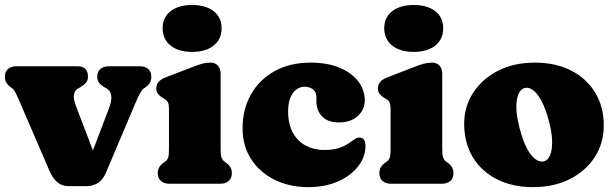

<svg xmlns="http://www.w3.org/2000/svg" viewBox="-21 -754 2524 788"><path d="M334.5 10H261Q234 10 215 -5.5Q196 -21 182 -53L54 -349.5Q49 -361 42.8 -373.5Q36.5 -386 31 -390L24 -395Q12.5 -403.5 5.8 -413.5Q-1 -423.5 -1 -439Q-1 -459.5 11.8 -470.8Q24.5 -482 46 -482H298Q340 -482 340 -439Q340 -423.5 330.8 -413.5Q321.5 -403.5 307 -395L298 -390Q286.5 -383.5 282.8 -366.8Q279 -350 291 -318L386 -70H335L426.5 -310Q439 -342.5 435.2 -362.5Q431.5 -382.5 418 -390L409 -395Q394.5 -403.5 386.2 -413.5Q378 -423.5 378 -439Q378 -459.5 390.8 -470.8Q403.5 -482 425 -482H553Q575 -482 587.5 -470.8Q600 -459.5 600 -439Q600 -425.5 594.8 -415.5Q589.5 -405.5 575 -395L568 -390Q562 -385.5 553.8 -371.2Q545.5 -357 530.5 -321L414.5 -47Q400.5 -14 379.5 -2Q358.5 10 334.5 10Z M884.5 -452V-142Q884.5 -116.5 888.2 -107Q892 -97.5 898.5 -92L905.5 -87Q917.5 -79 924 -68.5Q930.5 -58 930.5 -43Q930.5 -23 918 -11.5Q905.5 0 883.5 0H673.5Q652 0 639.2 -11.5Q626.5 -23 626.5 -43Q626.5 -58 633 -68.5Q639.5 -79 651.5 -87L658.5 -92Q665.5 -97.5 669 -107Q672.5 -116.5 672.5 -142V-305Q672.5 -327.5 667 -335.8Q661.5 -344 652.5 -349L645.5 -353Q634.5 -360 627.5 -368.5Q620.5 -377 620.5 -391Q620.5 -407 630 -418Q639.5 -429 660.5 -437L766.5 -478Q792 -488 808.5 -492.5Q825 -497 843.5 -497Q862.5 -497 873.5 -484.2Q884.5 -471.5 884.5 -452ZM767.5 -541Q711.5 -541 679 -567Q646.5 -593 646.5 -638Q646.5 -682.5 679 -708Q711.5 -733.5 767.5 -733.5Q823.5 -733.5 856 -708Q888.5 -682.5 888.5 -638Q888.5 -593 856 -567Q823.5 -541 767.5 -541Z M1476 -342.5Q1476 -304 1447.2 -277.8Q1418.5 -251.5 1370.5 -251.5Q1324 -251.5 1300.8 -276.2Q1277.5 -301 1277.5 -339.5V-355.5Q1277.5 -375.5 1264 -386.8Q1250.5 -398 1228.5 -398Q1211 -398 1195.8 -387Q1180.5 -376 1171 -353.8Q1161.5 -331.5 1161.5 -297.5Q1161.5 -244.5 1181.2 -209Q1201 -173.5 1234.5 -156Q1268 -138.5 1309.5 -138.5Q1343.5 -138.5 1368 -145.8Q1392.5 -153 1417 -170.5Q1432 -181.5 1439.8 -185.8Q1447.5 -190 1454.5 -189.5Q1466 -189 1472.5 -181Q1479 -173 1479 -155Q1479 -110.5 1449.2 -71.8Q1419.5 -33 1366.5 -9.5Q1313.5 14 1243.5 14Q1167 14 1106 -16.2Q1045 -46.5 1009.8 -100.8Q974.5 -155 974.5 -227.5Q974.5 -305 1008.8 -366Q1043 -427 1105.8 -462Q1168.5 -497 1254 -497Q1322.5 -497 1372.2 -476.2Q1422 -455.5 1449 -420.5Q1476 -385.5 1476 -342.5Z M1794 -452V-142Q1794 -116.5 1797.8 -107Q1801.5 -97.5 1808 -92L1815 -87Q1827 -79 1833.5 -68.5Q1840 -58 1840 -43Q1840 -23 1827.5 -11.5Q1815 0 1793 0H1583Q1561.5 0 1548.8 -11.5Q1536 -23 1536 -43Q1536 -58 1542.5 -68.5Q1549 -79 1561 -87L1568 -92Q1575 -97.5 1578.5 -107Q1582 -116.5 1582 -142V-305Q1582 -327.5 1576.5 -335.8Q1571 -344 1562 -349L1555 -353Q1544 -360 1537 -368.5Q1530 -377 1530 -391Q1530 -407 1539.5 -418Q1549 -429 1570 -437L1676 -478Q1701.5 -488 1718 -492.5Q1734.5 -497 1753 -497Q1772 -497 1783 -484.2Q1794 -471.5 1794 -452ZM1677 -541Q1621 -541 1588.5 -567Q1556 -593 1556 -638Q1556 -682.5 1588.5 -708Q1621 -733.5 1677 -733.5Q1733 -733.5 1765.5 -708Q1798 -682.5 1798 -638Q1798 -593 1765.5 -567Q1733 -541 1677 -541Z M2174.5 -497Q2260 -497 2323.5 -464.2Q2387 -431.5 2422 -373.5Q2457 -315.5 2457 -239Q2457 -167.5 2420.5 -110.2Q2384 -53 2318.5 -19.5Q2253 14 2166.5 14Q2081.5 14 2018 -18.5Q1954.5 -51 1919.2 -109.5Q1884 -168 1884 -246Q1884 -315.5 1920.5 -372.5Q1957 -429.5 2022.2 -463.2Q2087.5 -497 2174.5 -497ZM2212 -92Q2228 -96.5 2236.8 -117.5Q2245.5 -138.5 2245 -174.2Q2244.5 -210 2231.5 -258Q2218 -309 2201 -340.2Q2184 -371.5 2166 -384.5Q2148 -397.5 2131.5 -392.5Q2116.5 -388.5 2107.2 -368.5Q2098 -348.5 2098.2 -313Q2098.5 -277.5 2112 -226Q2125.5 -175 2142.2 -144Q2159 -113 2177.2 -100.2Q2195.5 -87.5 2212 -92Z"/></svg>

Font: Fraunces SuperSoft Wonky
Style: Regular
Weight: 900
Version: Version 1.000;[b76b70a41]